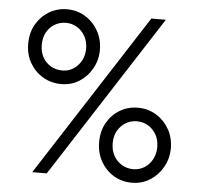

<svg xmlns="http://www.w3.org/2000/svg" viewBox="-51 -758 850 819"><g transform="rotate(5 373.5 -348.5)"><path d="M116 0 565 -697H627L178 0ZM543 8Q500 8 465.5 -12.5Q431 -33 410 -69.5Q389 -106 389 -153Q389 -200 409.5 -236Q430 -272 464.5 -292.5Q499 -313 542 -313Q585 -313 620 -291.5Q655 -270 675.5 -234Q696 -198 696 -153Q696 -109 675.5 -72.5Q655 -36 620.5 -14Q586 8 543 8ZM543 -50Q570 -50 591.5 -63.5Q613 -77 625.5 -100.5Q638 -124 638 -153Q638 -183 625 -206Q612 -229 590.5 -242Q569 -255 542 -255Q516 -255 494.5 -242Q473 -229 460 -206.5Q447 -184 447 -153Q447 -122 460.5 -98.5Q474 -75 496 -62.5Q518 -50 543 -50ZM206 -385Q163 -385 128 -405.5Q93 -426 72 -462Q51 -498 51 -544Q51 -592 72 -628Q93 -664 127.5 -684.5Q162 -705 204 -705Q247 -705 282 -683.5Q317 -662 337.5 -625.5Q358 -589 358 -544Q358 -501 337.5 -464.5Q317 -428 283 -406.5Q249 -385 206 -385ZM206 -443Q232 -443 253 -456.5Q274 -470 286.5 -493Q299 -516 299 -544Q299 -575 286 -598Q273 -621 251.5 -634Q230 -647 204 -647Q178 -647 156.5 -634.5Q135 -622 122 -599Q109 -576 109 -544Q109 -514 122 -491Q135 -468 157 -455.5Q179 -443 206 -443Z"/></g></svg>

Font: Hanken Grotesk
Style: Regular
Weight: 400
Designer: Alfredo Marco Pradil
Foundry: Hanken Design Co.
Version: Version 3.013